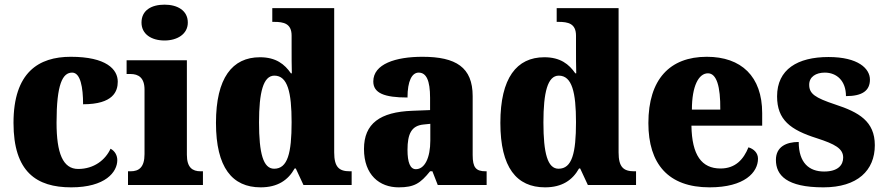

<svg xmlns="http://www.w3.org/2000/svg" viewBox="-20 -795 3802 825"><path d="M286 10C433 10 484 -56 484 -107C484 -127 474 -146 455 -156C433 -108 384 -69 316 -69C250 -69 223 -137 223 -268C223 -434 249 -483 290 -483C326 -483 337 -419 337 -347C467 -347 486 -403 486 -444C486 -497 437 -551 284 -551C146 -551 38 -484 38 -267C38 -56 137 10 286 10Z M687 -621C741 -621 787 -648 787 -698C787 -751 741 -775 687 -775C631 -775 588 -751 588 -698C588 -648 631 -621 687 -621ZM530 0H852V-59H842C807 -59 783 -75 783 -130V-536H524V-477H541C575 -477 601 -461 601 -410V-133C601 -76 577 -59 541 -59H530Z M1100 10C1173 10 1218 -21 1246 -71H1251L1284 0H1491V-59H1483C1437 -59 1416 -77 1416 -140V-760H1150V-701H1158C1199 -701 1233 -694 1233 -642V-593C1233 -554 1233 -510 1234 -480H1230C1203 -519 1166 -549 1097 -549C978 -549 908 -460 908 -267C908 -75 978 10 1100 10ZM1158 -70C1111 -70 1093 -136 1093 -269C1093 -398 1111 -470 1159 -470C1216 -470 1233 -398 1233 -270C1233 -137 1216 -70 1158 -70Z M1693 10C1760 10 1786 -7 1828 -59H1838L1861 0H2071V-59H2067C2025 -59 2011 -75 2011 -129V-382C2011 -506 1939 -551 1795 -551C1680 -551 1584 -520 1584 -445C1584 -395 1631 -376 1731 -376C1731 -447 1750 -483 1779 -483C1812 -483 1828 -449 1828 -375V-322L1752 -319C1613 -314 1544 -264 1544 -155C1544 -43 1611 10 1693 10ZM1767 -68C1742 -68 1731 -98 1731 -151C1731 -220 1748 -255 1800 -260L1829 -263V-191C1829 -117 1805 -68 1767 -68Z M2322 10C2395 10 2440 -21 2468 -71H2473L2506 0H2713V-59H2705C2659 -59 2638 -77 2638 -140V-760H2372V-701H2380C2421 -701 2455 -694 2455 -642V-593C2455 -554 2455 -510 2456 -480H2452C2425 -519 2388 -549 2319 -549C2200 -549 2130 -460 2130 -267C2130 -75 2200 10 2322 10ZM2380 -70C2333 -70 2315 -136 2315 -269C2315 -398 2333 -470 2381 -470C2438 -470 2455 -398 2455 -270C2455 -137 2438 -70 2380 -70Z M3029 10C3180 10 3237 -55 3237 -113C3237 -138 3219 -155 3196 -162C3175 -110 3140 -71 3076 -71C2995 -71 2953 -128 2951 -255H3255V-309C3255 -467 3165 -551 3017 -551C2858 -551 2766 -454 2766 -266C2766 -91 2851 10 3029 10ZM3075 -324H2953C2953 -425 2982 -480 3022 -480C3059 -480 3076 -424 3075 -324Z M3518 10C3665 10 3739 -63 3739 -171C3739 -274 3670 -313 3569 -346C3482 -375 3457 -392 3457 -431C3457 -465 3486 -483 3524 -483C3575 -483 3615 -448 3615 -382C3686 -382 3718 -406 3718 -453C3718 -500 3668 -550 3540 -550C3407 -550 3319 -497 3319 -381C3319 -280 3376 -237 3490 -201C3567 -176 3603 -157 3603 -118C3603 -86 3581 -58 3521 -58C3457 -58 3412 -95 3412 -185C3358 -185 3314 -164 3314 -108C3314 -42 3360 10 3518 10Z"/></svg>

Font: Noto Serif Sinhala SemiCondensed Black
Style: Regular
Weight: 900
Width: 4
Designer: Jelle Bosma - Monotype Design Team
Foundry: Monotype Imaging Inc.
Version: Version 2.007